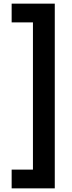

<svg xmlns="http://www.w3.org/2000/svg" viewBox="-20 -819 395 1055"><path d="M44 113H161V-696H44V-799H281V216H44Z"/></svg>

Font: Noto Sans Sinhala
Style: Regular
Weight: 400
Designer: Jelle Bosma - Monotype Design Team
Foundry: Monotype Imaging Inc.
Version: Version 2.006